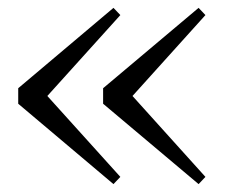

<svg xmlns="http://www.w3.org/2000/svg" viewBox="-20 -519 580 489"><path d="M269 -50.1 26.4 -254.8V-294.3L269 -499L286.5 -480.6L81.4 -253.3V-295.8L286.5 -68.5ZM485.8 -50.1 242.6 -254.8V-294.3L485.8 -499L503.2 -480.6L298.3 -253.3V-295.8L503.2 -68.5Z"/></svg>

Font: Early Summer Mincho VF
Style: Regular
Weight: 250
Designer: GuiWonder
Version: Version 1.002